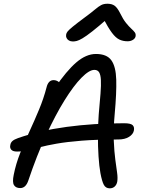

<svg xmlns="http://www.w3.org/2000/svg" viewBox="-20 -997 766 1026"><path d="M566.6 9.4Q544.8 9.4 534.8 -9.5Q524.8 -28.4 516.6 -72Q510 -108.2 506.5 -161.3Q503 -214.4 503.3 -273.5Q503.6 -332.6 507.6 -386Q513.6 -451.4 517.1 -497Q520.6 -542.6 519.1 -570.2Q517.6 -597.8 509.6 -610.7Q501.6 -623.6 484.2 -623.6Q456.8 -623.6 415.2 -581.4Q373.6 -539.2 325 -461.1Q276.4 -383 226.3 -274.4Q176.2 -165.8 131.6 -33Q125 -13 114.2 -2.5Q103.4 8 88 8Q64.6 8 54.8 -7.7Q45 -23.4 53.4 -63.2Q64.8 -121 87.6 -178.6Q110.4 -236.2 137.4 -294.6Q164.4 -353 188.8 -411.8Q213.2 -470.6 228.6 -529.6Q233 -548.4 242.3 -558.6Q251.6 -568.8 266.2 -568.8Q280.2 -568.8 291.8 -560.7Q303.4 -552.6 310.2 -535.6L272 -525.4Q335.4 -618.6 387.9 -663.6Q440.4 -708.6 492.8 -708.6Q550.6 -708.6 574.9 -675Q599.2 -641.4 601.2 -571Q603.2 -500.6 593 -389Q585.4 -305.8 588 -245.7Q590.6 -185.6 596.2 -144Q601.8 -102.4 605.8 -74.1Q609.8 -45.8 606.4 -25.4Q602.8 -8.8 592.3 0.3Q581.8 9.4 566.6 9.4ZM70.8 -187.2Q48.8 -187.2 40.1 -197.2Q31.4 -207.2 35.2 -222.4Q37 -235 46.6 -243.5Q56.2 -252 77.2 -259.4Q193 -299.6 336.5 -319Q480 -338.4 643.2 -338.4Q678.2 -338.4 688.7 -328.3Q699.2 -318.2 695.4 -299.2Q691.4 -279.4 669.3 -265.5Q647.2 -251.6 611 -251.6Q496.2 -251.6 416.4 -245.2Q336.6 -238.8 282.6 -229.3Q228.6 -219.8 191.4 -209.9Q154.2 -200 126.5 -193.6Q98.8 -187.2 70.8 -187.2ZM370 -775.4Q357.2 -775.4 348.5 -780.5Q339.8 -785.6 335.7 -794Q331.6 -802.4 333.4 -812Q334.4 -820 340.9 -828.4Q347.4 -836.8 367.9 -853.8Q388.4 -870.8 431.8 -903Q467.8 -929.4 487 -945.8Q506.2 -962.2 520.2 -969.6Q534.2 -977 554.2 -977Q577.8 -977 592.4 -966.5Q607 -956 621.8 -926.6Q637.8 -893.8 653.6 -874.3Q669.4 -854.8 681.6 -843.8Q693.8 -832.8 700.3 -824Q706.8 -815.2 704.4 -802.2Q701.8 -790.8 689.6 -783.6Q677.4 -776.4 662 -776.4Q637.6 -776.4 618 -785.6Q598.4 -794.8 578.3 -821.6Q558.2 -848.4 530.6 -900.8L558.6 -901.2Q506.2 -855.2 473.2 -829.4Q440.2 -803.6 420.9 -792.3Q401.6 -781 390.3 -778.2Q379 -775.4 370 -775.4Z"/></svg>

Font: Shantell Sans Light
Style: Italic
Weight: 300
Italic angle: -11°
Designer: Stephen Nixon, Anya Danilova, Shantell Martin
Foundry: Arrow Type
Version: Version 1.008;[ac192a2d6]